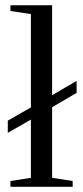

<svg xmlns="http://www.w3.org/2000/svg" viewBox="-20 -714 318 734"><path d="M9.8 -252.9 98.1 -303.2V-660.2L20 -671.9V-693.8H179.2V-350.1L272.9 -404.8V-358.9L179.2 -304.2V-34.2L257.8 -22V0H20V-22L98.1 -34.2V-256.8L9.8 -206.1Z"/></svg>

Font: Tinos
Style: Regular
Weight: 400
Designer: Steve Matteson
Foundry: Monotype Imaging Inc.
Version: Version 1.23